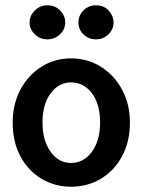

<svg xmlns="http://www.w3.org/2000/svg" viewBox="-20 -697 540 727"><path d="M249 10Q187 10 136.5 -20.5Q86 -51 57 -105.5Q28 -160 28 -233Q28 -302 57 -357Q86 -412 136.5 -444Q187 -476 249 -476Q312 -476 362.5 -444Q413 -412 442.5 -357Q472 -302 472 -233Q472 -161 442.5 -106Q413 -51 362.5 -20.5Q312 10 249 10ZM249 -80Q297 -80 328 -122.5Q359 -165 359 -233Q359 -303 328 -344Q297 -385 249 -385Q203 -385 172 -344Q141 -303 141 -233Q141 -165 171.5 -122.5Q202 -80 249 -80ZM159 -548Q132 -548 112 -567Q92 -586 92 -612Q92 -638 112 -657.5Q132 -677 159 -677Q189 -677 208 -657Q227 -637 227 -612Q227 -586 207 -567Q187 -548 159 -548ZM343 -548Q316 -548 296.5 -566.5Q277 -585 277 -612Q277 -639 296.5 -658Q316 -677 343 -677Q374 -677 392 -656.5Q410 -636 410 -612Q410 -586 390.5 -567Q371 -548 343 -548Z"/></svg>

Font: Ligconsolata
Style: Bold
Weight: 700
Monospace: yes
Designer: Raph Levien, Cyreal, Brenton Simpson
Foundry: Raph Levien, Cyreal, Google
Version: Version 3.001; ttfautohint (v1.8.2.53-6de2)